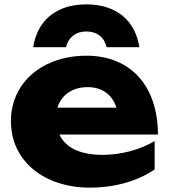

<svg xmlns="http://www.w3.org/2000/svg" viewBox="-20 -843 774 879"><path d="M391 16C507 16 609 -14 688 -67V-197C620 -157 533 -134 449 -134C347 -134 280 -167 252 -227H703C703 -447 580 -588 376 -588C177 -588 30 -467 30 -288C30 -105 183 16 391 16ZM618 -627C599 -749 513 -823 375 -823C237 -823 151 -749 132 -627H282C293 -672 327 -699 375 -699C424 -699 458 -672 468 -627ZM381 -444C448 -444 494 -410 513 -350H243C260 -407 310 -444 381 -444Z"/></svg>

Font: Bounded
Style: Bold
Weight: 700
Designer: Vlad Churkin
Version: Version 3.0